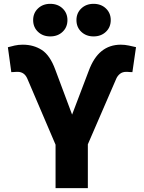

<svg xmlns="http://www.w3.org/2000/svg" viewBox="-20 -967 740 987"><path d="M265.6 0V-223.1L120.1 -563.5Q105 -597.7 70.3 -597.7Q66.4 -597.7 60.8 -597.4Q55.2 -597.2 50.3 -596.7Q39.1 -596.2 38.1 -596.2L20.5 -724.1Q36.1 -728.5 55.4 -732.9Q74.7 -737.3 97.2 -737.3Q152.8 -737.3 195.1 -710Q237.3 -682.6 264.2 -608.9L350.6 -377.9L436 -602.5Q461.4 -671.4 502.4 -704.3Q543.5 -737.3 601.1 -737.3Q621.1 -737.3 642.1 -732.9Q663.1 -728.5 679.2 -724.6L660.6 -596.2Q659.2 -596.2 647 -596.7Q642.1 -597.2 637.2 -597.4Q632.3 -597.7 629.4 -597.7Q609.4 -597.7 596.9 -587.6Q584.5 -577.6 578.1 -563.5L431.6 -225.1V0ZM460.9 -779.8Q422.9 -779.8 397.9 -803.5Q373 -827.1 373 -863.8Q373 -899.9 397.9 -923.6Q422.9 -947.3 460.9 -947.3Q499.5 -947.3 524.4 -923.6Q549.3 -899.9 549.3 -863.8Q549.3 -827.1 524.4 -803.5Q499.5 -779.8 460.9 -779.8ZM238.3 -779.8Q200.2 -779.8 175.3 -803.5Q150.4 -827.1 150.4 -863.8Q150.4 -899.9 175.3 -923.6Q200.2 -947.3 238.3 -947.3Q276.9 -947.3 301.8 -923.6Q326.7 -899.9 326.7 -863.8Q326.7 -827.1 301.8 -803.5Q276.9 -779.8 238.3 -779.8Z"/></svg>

Font: Inter Display ExtraBold
Style: Regular
Weight: 800
Designer: Rasmus Andersson
Foundry: rsms
Version: Version 4.000;git-a52131595